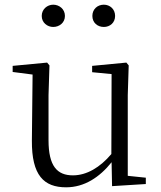

<svg xmlns="http://www.w3.org/2000/svg" viewBox="-20 -785 688 819"><path d="M207 -670C233 -670 257 -688 257 -717C257 -746 233 -765 207 -765C182 -765 158 -746 158 -717C158 -688 182 -670 207 -670ZM423 -670C449 -670 471 -688 471 -717C471 -746 449 -765 423 -765C396 -765 374 -746 374 -717C374 -688 396 -670 423 -670ZM458 9 602 0V-27L525 -35V-379L529 -506L519 -518L373 -504V-477L456 -469L455 -128C407 -71 350 -37 291 -37C224 -37 187 -76 187 -187V-379L191 -506L181 -518L34 -504V-478L119 -467L116 -185C115 -37 167 14 262 14C340 14 405 -29 456 -93Z"/></svg>

Font: Noto Serif CJK KR Light
Style: Regular
Weight: 300
Designer: Ryoko NISHIZUKA 西塚涼子 (kana & ideographs); Frank Grießhammer (Latin, Greek & Cyrillic); Wenlong ZHANG 张文龙 (bopomofo); San
Foundry: Adobe
Version: Version 2.001;hotconv 1.1.0;makeotfexe 2.6.0